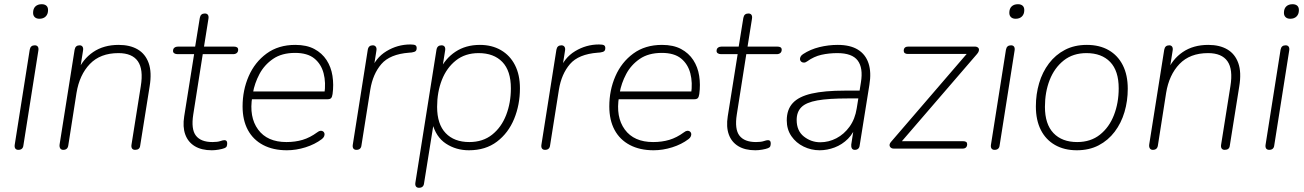

<svg xmlns="http://www.w3.org/2000/svg" viewBox="-20 -705 6187 911"><path d="M67 6Q57 6 52.5 -0.5Q48 -7 50 -19L121 -469Q123 -480 129 -485Q135 -490 145 -490Q155 -490 159.5 -483.5Q164 -477 162 -465L91 -15Q90 -5 84 0.5Q78 6 67 6ZM167 -616Q153 -616 145 -623.5Q137 -631 137 -644Q137 -664 148 -674.5Q159 -685 178 -685Q192 -685 200 -678Q208 -671 208 -657Q208 -638 197 -627Q186 -616 167 -616Z M280 6Q270 6 265.5 -1.5Q261 -9 263 -21L334 -469Q336 -480 342 -485Q348 -490 358 -490Q367 -490 371.5 -483.5Q376 -477 374 -465L358 -364H347Q372 -424 422 -458Q472 -492 543 -492Q597 -492 633.5 -470.5Q670 -449 685.5 -405.5Q701 -362 690 -295L645 -13Q644 -4 638 1Q632 6 621 6Q611 6 606.5 -0.5Q602 -7 604 -19L648 -296Q661 -376 634 -414.5Q607 -453 542 -453Q456 -453 406.5 -401.5Q357 -350 343 -264L304 -15Q301 6 280 6Z M985 8Q936 8 904 -11.5Q872 -31 859 -67Q846 -103 854 -153L901 -448H823Q813 -448 807 -452Q801 -456 801 -463Q801 -474 808 -479Q815 -484 825 -484H906L928 -620Q930 -631 936 -636Q942 -641 952 -641Q962 -641 966.5 -634.5Q971 -628 969 -616L948 -484H1088Q1099 -484 1104.5 -480.5Q1110 -477 1110 -469Q1110 -459 1103.5 -453.5Q1097 -448 1086 -448H942L897 -162Q886 -92 909.5 -61.5Q933 -31 988 -31Q1012 -31 1025 -35.5Q1038 -40 1045 -40Q1051 -40 1054.5 -36.5Q1058 -33 1058 -25Q1058 -16 1055.5 -10.5Q1053 -5 1045 -2Q1035 2 1017.5 5Q1000 8 985 8Z M1341 8Q1276 8 1228.5 -17Q1181 -42 1156 -88.5Q1131 -135 1131 -200Q1131 -277 1160 -343.5Q1189 -410 1245 -451Q1301 -492 1381 -492Q1435 -492 1471.5 -472.5Q1508 -453 1529.5 -420Q1551 -387 1557.5 -345Q1564 -303 1558 -259Q1556 -245 1551 -239.5Q1546 -234 1533 -234H1160L1166 -271H1538L1519 -259Q1527 -313 1515.5 -357Q1504 -401 1471.5 -427.5Q1439 -454 1380 -454Q1317 -454 1275.5 -425.5Q1234 -397 1211 -353.5Q1188 -310 1180 -264L1177 -246Q1161 -150 1204.5 -90.5Q1248 -31 1339 -31Q1381 -31 1416 -41.5Q1451 -52 1485 -77Q1494 -84 1501 -84.5Q1508 -85 1513 -81.5Q1518 -78 1519.5 -72Q1521 -66 1518 -58.5Q1515 -51 1507 -45Q1474 -20 1429.5 -6Q1385 8 1341 8Z M1671 6Q1661 6 1656.5 -0.5Q1652 -7 1654 -19L1725 -469Q1727 -480 1733 -485Q1739 -490 1749 -490Q1758 -490 1763 -483.5Q1768 -477 1766 -465L1751 -370H1740Q1761 -430 1813.5 -462Q1866 -494 1927 -494Q1944 -494 1950.5 -490.5Q1957 -487 1957 -477Q1957 -467 1952 -462.5Q1947 -458 1933 -456L1921 -455Q1830 -448 1789.5 -401Q1749 -354 1737 -280L1695 -15Q1694 -5 1688 0.5Q1682 6 1671 6Z M1968 186Q1958 186 1953.5 179.5Q1949 173 1951 161L2051 -469Q2053 -480 2059 -485Q2065 -490 2075 -490Q2085 -490 2089.5 -483.5Q2094 -477 2092 -465L2077 -371H2066Q2092 -427 2141 -459.5Q2190 -492 2257 -492Q2314 -492 2357 -467Q2400 -442 2423.5 -396Q2447 -350 2447 -286Q2447 -208 2419.5 -141Q2392 -74 2338 -33Q2284 8 2205 8Q2144 8 2096 -23.5Q2048 -55 2031 -122H2038L1992 165Q1991 175 1985 180.5Q1979 186 1968 186ZM2207 -31Q2271 -31 2315 -66Q2359 -101 2381.5 -159Q2404 -217 2404 -286Q2404 -369 2363.5 -411Q2323 -453 2251 -453Q2187 -453 2143 -418Q2099 -383 2076.5 -325.5Q2054 -268 2054 -198Q2054 -116 2094.5 -73.5Q2135 -31 2207 -31Z M2566 6Q2556 6 2551.5 -0.5Q2547 -7 2549 -19L2620 -469Q2622 -480 2628 -485Q2634 -490 2644 -490Q2653 -490 2658 -483.5Q2663 -477 2661 -465L2646 -370H2635Q2656 -430 2708.5 -462Q2761 -494 2822 -494Q2839 -494 2845.5 -490.5Q2852 -487 2852 -477Q2852 -467 2847 -462.5Q2842 -458 2828 -456L2816 -455Q2725 -448 2684.5 -401Q2644 -354 2632 -280L2590 -15Q2589 -5 2583 0.5Q2577 6 2566 6Z M3081 8Q3016 8 2968.5 -17Q2921 -42 2896 -88.5Q2871 -135 2871 -200Q2871 -277 2900 -343.5Q2929 -410 2985 -451Q3041 -492 3121 -492Q3175 -492 3211.5 -472.5Q3248 -453 3269.5 -420Q3291 -387 3297.5 -345Q3304 -303 3298 -259Q3296 -245 3291 -239.5Q3286 -234 3273 -234H2900L2906 -271H3278L3259 -259Q3267 -313 3255.5 -357Q3244 -401 3211.5 -427.5Q3179 -454 3120 -454Q3057 -454 3015.5 -425.5Q2974 -397 2951 -353.5Q2928 -310 2920 -264L2917 -246Q2901 -150 2944.5 -90.5Q2988 -31 3079 -31Q3121 -31 3156 -41.5Q3191 -52 3225 -77Q3234 -84 3241 -84.5Q3248 -85 3253 -81.5Q3258 -78 3259.5 -72Q3261 -66 3258 -58.5Q3255 -51 3247 -45Q3214 -20 3169.5 -6Q3125 8 3081 8Z M3564 8Q3515 8 3483 -11.5Q3451 -31 3438 -67Q3425 -103 3433 -153L3480 -448H3402Q3392 -448 3386 -452Q3380 -456 3380 -463Q3380 -474 3387 -479Q3394 -484 3404 -484H3485L3507 -620Q3509 -631 3515 -636Q3521 -641 3531 -641Q3541 -641 3545.5 -634.5Q3550 -628 3548 -616L3527 -484H3667Q3678 -484 3683.5 -480.5Q3689 -477 3689 -469Q3689 -459 3682.5 -453.5Q3676 -448 3665 -448H3521L3476 -162Q3465 -92 3488.5 -61.5Q3512 -31 3567 -31Q3591 -31 3604 -35.5Q3617 -40 3624 -40Q3630 -40 3633.5 -36.5Q3637 -33 3637 -25Q3637 -16 3634.5 -10.5Q3632 -5 3624 -2Q3614 2 3596.5 5Q3579 8 3564 8Z M3869 8Q3829 8 3793 -9.5Q3757 -27 3735 -59Q3713 -91 3713 -134Q3713 -185 3741.5 -216Q3770 -247 3831 -261Q3892 -275 3988 -275H4069L4063 -238H4004Q3911 -238 3858 -228.5Q3805 -219 3782.5 -196.5Q3760 -174 3760 -136Q3760 -84 3794.5 -57Q3829 -30 3872 -30Q3912 -30 3948.5 -49Q3985 -68 4011 -104Q4037 -140 4045 -191L4065 -315Q4076 -383 4049.5 -418Q4023 -453 3953 -453Q3913 -453 3877.5 -445Q3842 -437 3810 -414Q3802 -408 3794.5 -408Q3787 -408 3782 -412Q3777 -416 3776 -422Q3775 -428 3778 -435Q3781 -442 3790 -448Q3825 -471 3868 -481.5Q3911 -492 3955 -492Q4014 -492 4050.5 -469.5Q4087 -447 4101 -404.5Q4115 -362 4105 -302L4059 -15Q4058 -5 4052 0.5Q4046 6 4036 6Q4026 6 4022 -1Q4018 -8 4019 -19L4034 -116H4044Q4031 -74 4003.5 -46.5Q3976 -19 3940.5 -5.5Q3905 8 3869 8Z M4220 0Q4214 0 4209.5 -2.5Q4205 -5 4202.5 -9.5Q4200 -14 4201 -19.5Q4202 -25 4207 -31L4577 -461L4580 -449H4287Q4278 -449 4273 -453Q4268 -457 4268 -464Q4268 -474 4273.5 -479Q4279 -484 4289 -484H4606Q4613 -484 4618 -481Q4623 -478 4624.5 -473.5Q4626 -469 4624 -462.5Q4622 -456 4616 -449L4248 -22L4245 -35H4550Q4569 -35 4569 -21Q4569 -11 4563.5 -5.5Q4558 0 4548 0Z M4699 6Q4689 6 4684.5 -0.5Q4680 -7 4682 -19L4753 -469Q4755 -480 4761 -485Q4767 -490 4777 -490Q4787 -490 4791.5 -483.5Q4796 -477 4794 -465L4723 -15Q4722 -5 4716 0.5Q4710 6 4699 6ZM4799 -616Q4785 -616 4777 -623.5Q4769 -631 4769 -644Q4769 -664 4780 -674.5Q4791 -685 4810 -685Q4824 -685 4832 -678Q4840 -671 4840 -657Q4840 -638 4829 -627Q4818 -616 4799 -616Z M5089 8Q5030 8 4986 -17Q4942 -42 4918.5 -88.5Q4895 -135 4895 -200Q4895 -258 4910.5 -310.5Q4926 -363 4957 -404Q4988 -445 5033 -468.5Q5078 -492 5137 -492Q5197 -492 5240.5 -467Q5284 -442 5307.5 -395.5Q5331 -349 5331 -284Q5331 -226 5315.5 -173.5Q5300 -121 5269 -80Q5238 -39 5193 -15.5Q5148 8 5089 8ZM5091 -31Q5155 -31 5199 -66Q5243 -101 5265.5 -159Q5288 -217 5288 -286Q5288 -369 5247.5 -411Q5207 -453 5135 -453Q5071 -453 5027 -418Q4983 -383 4960.5 -325.5Q4938 -268 4938 -198Q4938 -116 4978.5 -73.5Q5019 -31 5091 -31Z M5450 6Q5440 6 5435.5 -1.5Q5431 -9 5433 -21L5504 -469Q5506 -480 5512 -485Q5518 -490 5528 -490Q5537 -490 5541.5 -483.5Q5546 -477 5544 -465L5528 -364H5517Q5542 -424 5592 -458Q5642 -492 5713 -492Q5767 -492 5803.5 -470.5Q5840 -449 5855.5 -405.5Q5871 -362 5860 -295L5815 -13Q5814 -4 5808 1Q5802 6 5791 6Q5781 6 5776.5 -0.5Q5772 -7 5774 -19L5818 -296Q5831 -376 5804 -414.5Q5777 -453 5712 -453Q5626 -453 5576.5 -401.5Q5527 -350 5513 -264L5474 -15Q5471 6 5450 6Z M6002 6Q5992 6 5987.5 -0.5Q5983 -7 5985 -19L6056 -469Q6058 -480 6064 -485Q6070 -490 6080 -490Q6090 -490 6094.5 -483.5Q6099 -477 6097 -465L6026 -15Q6025 -5 6019 0.5Q6013 6 6002 6ZM6102 -616Q6088 -616 6080 -623.5Q6072 -631 6072 -644Q6072 -664 6083 -674.5Q6094 -685 6113 -685Q6127 -685 6135 -678Q6143 -671 6143 -657Q6143 -638 6132 -627Q6121 -616 6102 -616Z"/></svg>

Font: Nunito ExtraLight
Style: Italic
Weight: 200
Italic angle: -9°
Designer: Vernon Adams
Foundry: Vernon Adams
Version: Version 3.602